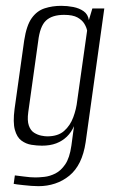

<svg xmlns="http://www.w3.org/2000/svg" viewBox="-20 -522 393 659"><path d="M112 117Q101 117 87.5 116Q74 115 61 113.5Q48 112 39 111Q30 110 27 109L31 80Q42 81 63 84Q84 87 102 87Q114 87 132.5 85Q151 83 170 73.5Q189 64 204 42Q219 20 225 -22L234 -89Q225 -68 209.5 -53Q194 -38 173 -30Q152 -22 124 -22Q107 -22 88 -25Q69 -28 53.5 -39.5Q38 -51 31 -76.5Q24 -102 30 -148L63 -383Q71 -435 89 -460Q107 -485 133.5 -493.5Q160 -502 190 -502Q211 -502 231.5 -498Q252 -494 267 -483.5Q282 -473 285 -453L297 -493H338L274 -34Q268 6 254 34.5Q240 63 218 81Q196 99 169 108Q142 117 112 117ZM142 -54Q179 -54 200 -72.5Q221 -91 231.5 -119.5Q242 -148 245 -176L279 -417Q277 -428 269.5 -440.5Q262 -453 246 -462Q230 -471 200 -471Q159 -471 138 -451.5Q117 -432 111 -380L77 -137Q73 -108 79 -91Q85 -74 97 -66.5Q109 -59 121.5 -56.5Q134 -54 142 -54Z"/></svg>

Font: Alumni Sans Thin Light
Style: Italic
Weight: 300
Italic angle: -8°
Version: Version 1.016